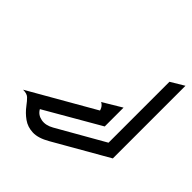

<svg xmlns="http://www.w3.org/2000/svg" viewBox="-155 -873 1355 1355"><g transform="rotate(-45 522.5 -195.5)"><path d="M295 200 64 -203Q23 -274 25 -328Q27 -382 56 -422.5Q85 -463 125 -493Q156 -516 173 -534Q190 -552 190 -591L529 0H414L177 -410Q140 -390 131.5 -345.5Q123 -301 151 -252L409 200ZM320 200V100H960L1020 200ZM427 0 397 -100H450Q468 -100 488 -110Q508 -120 518 -140L602 0Z"/></g></svg>

Font: Reem Kufi Fun
Style: Regular
Weight: 400
Designer: Khaled Hosny
Version: Version 1.005